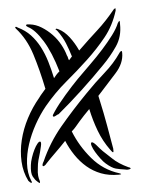

<svg xmlns="http://www.w3.org/2000/svg" viewBox="-42 -502 400 545"><g transform="rotate(-5 158.0 -229.0)"><path d="M316 -421Q317 -385 298.5 -358Q280 -331 258 -309Q227 -277 191 -243.5Q155 -210 120 -181Q118 -181 112 -177.5Q106 -174 104 -176Q102 -178 105.5 -183Q109 -188 110 -190Q116 -199 125 -210.5Q134 -222 144.5 -234Q155 -246 165 -257Q175 -268 183 -276Q202 -295 222 -314.5Q242 -334 259.5 -353.5Q277 -373 290.5 -391Q304 -409 310 -424Q314 -430 315 -430Q316 -429 316 -426Q316 -423 316 -421ZM307 -460Q294 -418 269 -387Q244 -356 213.5 -327.5Q183 -299 149.5 -271Q116 -243 86 -207Q68 -185 53 -158Q38 -131 29 -103.5Q20 -76 18.5 -49Q17 -22 26 0Q29 5 27 6Q25 7 22.5 4.5Q20 2 18 0Q5 -26 3.5 -56Q2 -86 9.5 -117Q17 -148 32.5 -177.5Q48 -207 69 -232Q74 -239 79 -244.5Q84 -250 89 -256Q78 -310 63.5 -356Q49 -402 20 -434Q18 -438 19 -438Q21 -440 26 -436Q47 -426 61.5 -410.5Q76 -395 86.5 -375Q97 -355 104 -331.5Q111 -308 116 -284Q119 -288 123.5 -293Q128 -298 133 -302Q117 -357 96 -391Q75 -425 55 -435Q53 -436 51 -438Q49 -440 51 -442Q52 -443 55.5 -442.5Q59 -442 61 -442Q78 -440 94 -430Q110 -420 123 -406.5Q136 -393 145 -376.5Q154 -360 158 -345Q160 -342 160.5 -338Q161 -334 163 -331L172 -341Q166 -361 158.5 -379.5Q151 -398 137 -417Q132 -422 132 -422Q134 -424 136.5 -423Q139 -422 141 -421Q157 -413 170.5 -395.5Q184 -378 194 -356Q225 -386 250.5 -409Q276 -432 302 -464Q303 -465 303.5 -465Q304 -465 305 -466Q306 -466 306 -467Q307 -467 307 -464.5Q307 -462 307 -460ZM310 -9Q307 -7 301 -7Q298 -7 295 -8Q280 -10 268.5 -13Q257 -16 241 -30Q235 -35 227.5 -45Q220 -55 214 -65Q208 -75 205.5 -83Q203 -91 206 -93Q208 -94 211.5 -91.5Q215 -89 218.5 -85Q222 -81 224.5 -78Q227 -75 228 -74Q236 -65 244 -58Q252 -51 260 -43Q268 -35 279.5 -27.5Q291 -20 304 -14Q305 -14 308 -12.5Q311 -11 310 -9ZM275 5Q247 5 225 -3.5Q203 -12 185.5 -27Q168 -42 154.5 -62Q141 -82 132 -104Q116 -87 101 -72.5Q86 -58 73 -44Q71 -41 67.5 -39Q64 -37 63 -38Q61 -40 62.5 -44Q64 -48 66 -51Q89 -103 125 -146Q161 -189 205 -234Q231 -261 259.5 -286Q288 -311 307 -339Q310 -344 314 -344Q315 -344 315 -338Q315 -309 291 -282.5Q267 -256 237 -223L240 -209Q248 -173 254.5 -136Q261 -99 266 -70Q266 -67 266 -63.5Q266 -60 265 -60Q263 -59 257 -68Q238 -94 226.5 -124.5Q215 -155 208 -188Q199 -179 191.5 -171Q184 -163 177 -155Q170 -147 165.5 -141.5Q161 -136 153 -129Q170 -86 201 -49.5Q232 -13 277 1Q288 5 275 5ZM42 3Q37 -1 31.5 -11Q26 -21 29 -44Q30 -53 34 -65Q38 -77 43 -87Q48 -97 53 -103Q58 -109 61 -108Q65 -107 62 -94.5Q59 -82 58 -78Q54 -65 51.5 -55.5Q49 -46 48 -34Q46 -20 47 -11.5Q48 -3 50 2Q51 5 50.5 8Q50 11 42 3Z"/></g></svg>

Font: mr_AkronimG
Style: Regular
Weight: 400
Version: Version 1.002 April 14, 2020